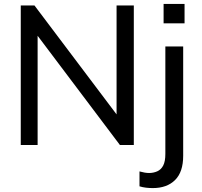

<svg xmlns="http://www.w3.org/2000/svg" viewBox="-20 -740 1031 980"><path d="M86 0V-712H156L600 -123L575 -116V-712H663V0H592L149 -588L172 -596V0ZM692 135Q707 139 718.5 141Q730 143 741 143Q763 143 782.5 134.5Q802 126 813 105Q824 84 824 45V-503H915V55Q915 138 873.5 179Q832 220 760 220Q743 220 725.5 218Q708 216 692 211ZM815 -720H922V-621H815Z"/></svg>

Font: Muli Medium
Style: Regular
Weight: 500
Designer: Vernon Adams
Foundry: Vernon Adams
Version: Version 2.100; ttfautohint (v1.8.1.43-b0c9)